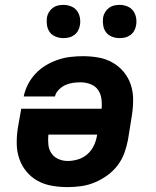

<svg xmlns="http://www.w3.org/2000/svg" viewBox="-20 -758 640 786"><path d="M257 8Q224 8 192.5 2.5Q161 -3 134.5 -17.5Q108 -32 88.5 -55.5Q69 -79 59 -108Q49 -137 48.5 -169.5Q48 -202 53 -234L67 -313H396Q398 -334 395 -354.5Q392 -375 381 -390.5Q370 -406 350.5 -413.5Q331 -421 311 -421Q295 -421 279.5 -419Q264 -417 249 -410.5Q234 -404 221 -391Q208 -378 205 -363H77Q82 -388 94.5 -412.5Q107 -437 126 -457Q145 -477 168.5 -491Q192 -505 217.5 -513.5Q243 -522 268.5 -525Q294 -528 320 -528Q352 -528 383 -522.5Q414 -517 440.5 -502Q467 -487 486.5 -463.5Q506 -440 515.5 -411Q525 -382 525 -350Q525 -318 520 -286L504 -186Q499 -159 489 -131.5Q479 -104 461 -80.5Q443 -57 418.5 -39.5Q394 -22 367.5 -11Q341 0 312.5 4Q284 8 257 8ZM257 -99Q278 -99 299.5 -105.5Q321 -112 338 -127Q355 -142 364.5 -162.5Q374 -183 377 -203L378 -207H178Q176 -186 178 -166Q180 -146 190.5 -130.5Q201 -115 219 -107Q237 -99 257 -99ZM469 -602Q453 -602 438 -608Q423 -614 414 -626Q405 -638 402.5 -654Q400 -670 402 -686Q404 -698 410.5 -708.5Q417 -719 426.5 -726Q436 -733 447 -735.5Q458 -738 470 -738Q486 -738 501 -732Q516 -726 525 -714Q534 -702 537 -686Q540 -670 537 -654Q535 -642 529 -631.5Q523 -621 513 -614Q503 -607 492 -604.5Q481 -602 469 -602ZM239 -602Q223 -602 208 -608Q193 -614 184 -626Q175 -638 172.5 -654Q170 -670 172 -686Q174 -698 180.5 -708.5Q187 -719 196.5 -726Q206 -733 217 -735.5Q228 -738 240 -738Q256 -738 271 -732Q286 -726 295 -714Q304 -702 307 -686Q310 -670 307 -654Q305 -642 299 -631.5Q293 -621 283 -614Q273 -607 262 -604.5Q251 -602 239 -602Z"/></svg>

Font: Iosevka Aile Extrabold
Style: Italic
Weight: 800
Italic angle: -9°
Designer: Belleve Invis
Foundry: Belleve Invis
Version: Version 31.1.0; ttfautohint (v1.8.4)